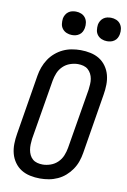

<svg xmlns="http://www.w3.org/2000/svg" viewBox="-103 -1012 713 1080"><g transform="rotate(10 254.0 -472.0)"><path d="M204 8Q175 8 147 2Q119 -4 96.5 -18Q74 -32 58 -54.5Q42 -77 35 -103.5Q28 -130 28.5 -159Q29 -188 34 -217L90 -559Q94 -584 103 -608.5Q112 -633 126.5 -655Q141 -677 161.5 -694.5Q182 -712 205.5 -723Q229 -734 254.5 -738.5Q280 -743 305 -743Q334 -743 362 -737Q390 -731 412.5 -717Q435 -703 451 -680.5Q467 -658 474 -631.5Q481 -605 480.5 -576Q480 -547 475 -518L419 -176Q415 -151 406.5 -126.5Q398 -102 383 -80Q368 -58 348 -40.5Q328 -23 304 -12Q280 -1 254.5 3.5Q229 8 204 8ZM205 -72Q227 -72 250 -80Q273 -88 290.5 -105Q308 -122 317 -144Q326 -166 330 -189L387 -531Q389 -547 390 -563Q391 -579 388.5 -594Q386 -609 379 -622.5Q372 -636 361 -645.5Q350 -655 335 -659Q320 -663 304 -663Q282 -663 259 -655Q236 -647 218.5 -630Q201 -613 192 -591Q183 -569 179 -546L122 -204Q120 -188 119.5 -172Q119 -156 121.5 -141Q124 -126 130.5 -112.5Q137 -99 148 -89.5Q159 -80 174 -76Q189 -72 205 -72ZM441 -818Q425 -818 410.5 -824Q396 -830 386.5 -842Q377 -854 375 -869.5Q373 -885 375 -901Q377 -912 383 -922.5Q389 -933 398.5 -940Q408 -947 419 -949.5Q430 -952 441 -952Q457 -952 471.5 -946Q486 -940 495 -928Q504 -916 506.5 -900.5Q509 -885 506 -869Q504 -858 498.5 -847.5Q493 -837 483 -830Q473 -823 462.5 -820.5Q452 -818 441 -818ZM241 -818Q225 -818 210.5 -824Q196 -830 186.5 -842Q177 -854 175 -869.5Q173 -885 175 -901Q177 -912 183 -922.5Q189 -933 198.5 -940Q208 -947 219 -949.5Q230 -952 241 -952Q257 -952 271.5 -946Q286 -940 295 -928Q304 -916 306.5 -900.5Q309 -885 306 -869Q304 -858 298.5 -847.5Q293 -837 283 -830Q273 -823 262.5 -820.5Q252 -818 241 -818Z"/></g></svg>

Font: Iosevka Term Curly Md Obl
Style: Regular
Weight: 500
Italic angle: -9°
Designer: Belleve Invis
Foundry: Belleve Invis
Version: Version 32.3.0